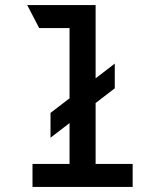

<svg xmlns="http://www.w3.org/2000/svg" viewBox="-20 -742 656 762"><path d="M180.5 -195.5V-294L435.5 -489.5V-391.5ZM256 0V-713.5L359.5 -722V0ZM109 0V-91.5H506.5V0ZM135.5 -630.5 88 -722H359.5L350.5 -630.5Z"/></svg>

Font: Overpass Mono SemiBold
Style: Regular
Weight: 600
Monospace: yes
Designer: Delve Withrington, Dave Bailey
Foundry: Delve Fonts LLC
Version: Version 4.000